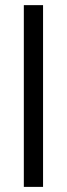

<svg xmlns="http://www.w3.org/2000/svg" viewBox="-20 -731 262 751"><path d="M148.4 -710.9V0H73.2V-710.9Z"/></svg>

Font: Roboto Condensed Medium
Style: Regular
Weight: 500
Designer: Christian Robertson
Foundry: Google
Version: Version 3.0